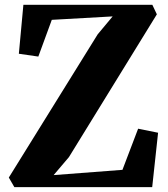

<svg xmlns="http://www.w3.org/2000/svg" viewBox="-20 -764 688 784"><path d="M38.5 0 16 -39 379 -624 440 -697 191.5 -683 136.5 -533 57 -544.5 75.5 -744.5H602L620.5 -705.5L261.5 -122.5L199 -49L480 -70.5L544 -238.5L625.5 -222L601.5 0Z"/></svg>

Font: Merriweather 72pt ExtraBold
Style: Regular
Weight: 800
Version: Version 2.100